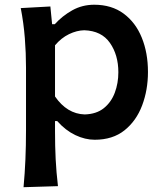

<svg xmlns="http://www.w3.org/2000/svg" viewBox="-20 -572 687 804"><path d="M78.6 211.9Q84 153.3 86.4 95.9Q88.9 38.6 88.9 -27.8V-289.1Q88.9 -349.6 84 -412.4Q79.1 -475.1 66.9 -538.1L190.9 -544.9L198.2 -470.7H209.5Q240.2 -504.9 282.2 -528.6Q324.2 -552.2 374.5 -552.2Q447.3 -552.2 497.6 -515.1Q547.9 -478 573.7 -414.3Q599.6 -350.6 599.6 -270.5Q599.6 -195.3 575.2 -130.6Q550.8 -65.9 501.5 -26.4Q452.1 13.2 376.5 13.2Q336.4 13.2 295.4 -6.3Q254.4 -25.9 219.7 -64.9H210.4V-22Q210.4 40 213.1 94.5Q215.8 148.9 222.7 207.5ZM334.5 -92.8Q383.8 -94.2 414.8 -119.1Q445.8 -144 460.7 -183.8Q475.6 -223.6 475.6 -269.5Q475.6 -341.8 440.4 -392.3Q405.3 -442.9 333 -445.3Q301.8 -444.8 269 -429Q236.3 -413.1 210.4 -382.3V-168Q260.7 -95.2 334.5 -92.8Z"/></svg>

Font: Pinar DS1 SemiBold
Style: Regular
Weight: 600
Designer: Amin Abedi
Version: Version 3.000